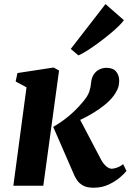

<svg xmlns="http://www.w3.org/2000/svg" viewBox="-20 -890 626 920"><path d="M44 0 107 -471.5 55 -499.5 63.5 -540 237 -566.5 263 -552 187.5 0ZM428.5 9.5Q396.5 9.5 378 -1Q359.5 -11.5 350.2 -25.2Q341 -39 336 -50L235 -282Q263.5 -298.5 288 -316.8Q312.5 -335 334 -355.5Q355.5 -376 374 -398Q400.5 -428.5 407.8 -450.8Q415 -473 416.5 -493.5Q419 -519.5 430.5 -535.2Q442 -551 458 -558Q474 -565 488.5 -565Q521.5 -565 536 -547.5Q550.5 -530 551 -506Q551.5 -481 543 -462.2Q534.5 -443.5 523 -429Q506 -407 481.5 -387.2Q457 -367.5 429.8 -350.8Q402.5 -334 375.8 -321Q349 -308 327 -298.5L348 -346.5L463.5 -126.5Q475 -105 489 -93.2Q503 -81.5 515.5 -81.5Q525 -81.5 540.5 -86.8Q556 -92 570 -103.5L586 -71Q577 -59 554.8 -39.8Q532.5 -20.5 500.2 -5.5Q468 9.5 428.5 9.5ZM319 -655.5 485.5 -870.5 573.5 -793.5Q567.5 -783.5 549.2 -765.5Q531 -747.5 505.5 -726.5Q480 -705.5 452.2 -685Q424.5 -664.5 399 -648.2Q373.5 -632 356 -624.5Z"/></svg>

Font: Merriweather 24pt ExtraBold
Style: Italic
Weight: 800
Italic angle: -7.8°
Version: Version 2.101